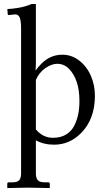

<svg xmlns="http://www.w3.org/2000/svg" viewBox="-20 -718 536 969"><path d="M161.1 -314.5V-64.9Q196.8 -22.5 247.6 -22.5Q285.6 -22.5 313 -38.8Q340.3 -55.2 354.5 -83.3Q368.7 -111.3 374.8 -141.8Q380.9 -172.4 380.9 -208Q380.9 -317.9 326.7 -372.1Q302.7 -396 268.6 -396Q240.2 -396 208.5 -373.8Q176.8 -351.6 161.1 -314.5ZM159.7 -361.8Q169.9 -377.4 189.9 -397.5Q234.4 -441.9 294.9 -441.9Q341.8 -441.9 380.1 -412.1Q418.5 -382.3 438.7 -335.2Q459 -288.1 459 -234.9Q459 -116.2 388.7 -45.9Q330.6 12.2 253.4 12.2Q200.7 12.2 161.1 -9.8V158.2Q161.1 180.7 170.9 191.4Q180.7 202.1 204.1 202.1H223.1Q231.4 202.1 231.4 210.4V229L229.5 231Q161.1 229 122.1 229L18.6 231L16.6 229V210.4Q16.6 202.1 24.4 202.1H43.5Q67.4 202.1 76.9 191.4Q86.4 180.7 86.4 158.2V-572.8Q86.4 -614.3 79.3 -629.9Q72.3 -645.5 56.6 -645.5Q55.2 -645.5 41.5 -643.8Q27.8 -642.1 24.4 -642.1Q19 -642.1 19 -647L17.1 -672.4Q36.1 -672.4 72.8 -678.5Q109.4 -684.6 139.2 -697.8H161.1V-395Z"/></svg>

Font: Libertinage
Style: l
Weight: 400
Designer: OSP
Foundry: OSP
Version: Version 1.0; 2008; OFL relea